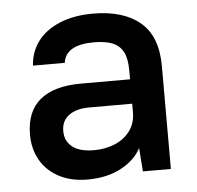

<svg xmlns="http://www.w3.org/2000/svg" viewBox="-45 -586 659 643"><g transform="rotate(-5 285.0 -265.0)"><path d="M45 -155Q45 -233 92 -272Q139 -311 230 -311H395V-340Q395 -380 383.5 -402.5Q372 -425 348 -435Q324 -445 285 -445Q190 -445 182 -385H75Q78 -431 104 -466Q130 -501 178 -521Q226 -541 290 -541Q392 -541 448.5 -493.5Q505 -446 505 -346V0H411L405 -79Q385 -40 337.5 -14.5Q290 11 225 11Q169 11 128.5 -10.5Q88 -32 66.5 -69.5Q45 -107 45 -155ZM395 -200V-229H250Q207 -229 182 -210.5Q157 -192 157 -158Q157 -124 181.5 -104.5Q206 -85 255 -85Q293 -85 325 -98.5Q357 -112 376 -138Q395 -164 395 -200Z"/></g></svg>

Font: .
Style: 
Weight: 500
Designer: A.Korolkova, Vitaly Kuzmin
Foundry: ParaType Ltd
Version: Version 1.000; Glyphs 3.2, build 3192.0